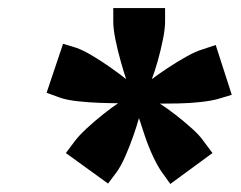

<svg xmlns="http://www.w3.org/2000/svg" viewBox="-20 -713 600 478"><path d="M404 -255 384 -283Q373 -298 361.5 -322.5Q350 -347 341 -373.5Q332 -400 326 -419Q321 -401 312 -375Q303 -349 292 -324Q281 -299 270 -284L249 -256L144 -332L165 -360Q176 -375 196 -393.5Q216 -412 237.5 -429Q259 -446 274 -456Q255 -456 227.5 -457Q200 -458 173 -461Q146 -464 129 -470L96 -482L137 -604L170 -594Q187 -588 210.5 -574Q234 -560 256.5 -544Q279 -528 294 -516Q288 -534 280.5 -560.5Q273 -587 267.5 -614Q262 -641 262 -659V-693H391V-659Q391 -641 385.5 -614Q380 -587 372.5 -560.5Q365 -534 358 -516Q374 -528 396.5 -543Q419 -558 443 -571.5Q467 -585 484 -590L517 -601L557 -477L524 -467Q507 -462 479.5 -459Q452 -456 424.5 -455.5Q397 -455 378 -455Q394 -445 416 -428Q438 -411 458 -393Q478 -375 488 -360L509 -332Z"/></svg>

Font: Ubuntu Sans Mono
Style: Bold Italic
Weight: 700
Italic angle: -13.5°
Monospace: yes
Designer: Dalton Maag Ltd
Foundry: Dalton Maag Ltd
Version: Version 1.006